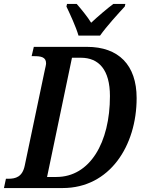

<svg xmlns="http://www.w3.org/2000/svg" viewBox="-40 -951 716 971"><path d="M357 -771H466C500 -819 556 -880 591 -918L594 -931H533C502 -908 454 -867 421 -836C402 -867 369 -907 348 -931H299L296 -918C314 -880 344 -816 357 -771ZM-20 0H277C515 0 651 -214 651 -455C651 -623 559 -714 400 -714H131L120 -667H132C166 -667 193 -663 193 -631C193 -622 189 -609 186 -594L85 -113C73 -56 39 -47 2 -47H-10ZM245 -56H198L324 -659H369C460 -659 516 -598 516 -465C516 -230 415 -56 245 -56Z"/></svg>

Font: Noto Serif Condensed SemiBold
Style: Italic
Weight: 600
Width: 3
Italic angle: -12°
Designer: Monotype Design Team
Foundry: Monotype Imaging Inc.
Version: Version 2.014